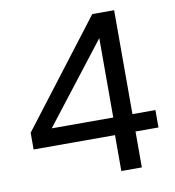

<svg xmlns="http://www.w3.org/2000/svg" viewBox="-80 -776 775 848"><g transform="rotate(-10 308.0 -352.5)"><path d="M488 0H396V-161H31V-236L390 -705H488V-239H591V-161H488ZM402 -239V-595L126 -239Z"/></g></svg>

Font: Ulagadi Sans
Style: Regular
Weight: 400
Designer: Ninad Kale (Devanagari), Jonny Pinhorn (Latin)
Foundry: Indian Type Foundry
Version: Version 3.01;March 29, 2020;FontCreator 12.0.0.2522 64-bit; 